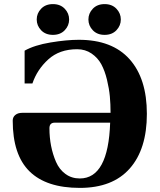

<svg xmlns="http://www.w3.org/2000/svg" viewBox="-20 -901 778 936"><path d="M432.5 -753.5Q411 -776 411 -806Q411 -836 432.5 -858.5Q454 -881 490 -881Q526 -881 547.5 -858.5Q569 -836 569 -806Q569 -776 547.5 -753.5Q526 -731 490 -731Q454 -731 432.5 -753.5ZM180.5 -753.5Q159 -776 159 -806Q159 -836 180.5 -858.5Q202 -881 238 -881Q274 -881 295.5 -858.5Q317 -836 317 -806Q317 -776 295.5 -753.5Q274 -731 238 -731Q202 -731 180.5 -753.5ZM42 -313Q42 -330 54.5 -340.5Q67 -351 89 -351H519Q519 -393 515.5 -431Q512 -469 501.5 -512.5Q491 -556 474 -587.5Q457 -619 426.5 -640Q396 -661 356 -661Q270 -661 215.5 -611.5Q161 -562 138 -494H100V-654Q148 -681 226.5 -694Q305 -707 364 -707Q527 -707 611.5 -612.5Q696 -518 696 -346Q696 -174 612.5 -79.5Q529 15 369 15Q206 15 124 -65.5Q42 -146 42 -313ZM221 -276Q221 -231 229 -190Q237 -149 253 -112Q269 -75 299 -53Q329 -31 369 -31Q508 -31 517 -303H247Q221 -303 221 -276Z"/></svg>

Font: Heuristica
Style: Bold
Weight: 700
Version: Version 1.0.2